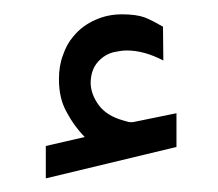

<svg xmlns="http://www.w3.org/2000/svg" viewBox="-20 -802 309 272"><path d="M100.1 -607.9 44.9 -595.2V-549.3L230 -593.8V-641.6L170.4 -629.4C168.9 -628.9 167.5 -628.9 165.5 -628.9C163.1 -628.9 161.1 -629.4 159.7 -629.9C158.2 -630.4 156.2 -630.9 154.8 -631.3C138.7 -635.7 127.4 -643.1 120.1 -652.8C112.8 -662.6 108.9 -672.9 108.4 -683.6C108.4 -698.2 112.8 -709.5 122.1 -717.8C127.4 -722.7 133.3 -726.1 140.6 -728C147.5 -729.5 153.8 -730.5 159.7 -730.5C176.3 -730.5 193.4 -725.6 211.4 -716.3L210.9 -764.2C201.7 -769.5 193.4 -773.9 185.1 -777.3C176.8 -780.3 166 -781.7 152.8 -781.7C139.6 -781.7 127.4 -779.3 115.2 -773.9C103 -768.6 92.3 -760.7 84 -750.5C77.6 -743.2 72.8 -734.4 69.3 -724.1C65.4 -713.9 63.5 -702.6 63.5 -689.9C63.5 -671.9 66.9 -656.7 74.2 -643.6C81.1 -630.4 89.8 -618.2 100.1 -607.9Z"/></svg>

Font: Vazir
Style: Regular
Weight: 400
Designer: Saber Rastikerdar
Foundry: Saber Rastikerdar
Version: Version 27.002;January 24, 2021;FontCreator 13.0.0.2683 64-b